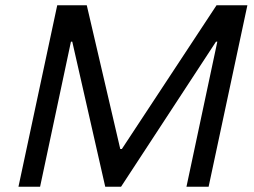

<svg xmlns="http://www.w3.org/2000/svg" viewBox="-20 -708 964 728"><path d="M50 0 197 -688H309L436 -143H442L801 -688H918L771 0H687L804 -550H799L439 0H379L254 -550H249L132 0Z"/></svg>

Font: Saira
Style: Italic
Weight: 400
Italic angle: -12°
Designer: Hector Gatti with collaboration of the Omnibus-Type team
Foundry: Omnibus-Type
Version: Version 1.100; ttfautohint (v1.8.3)